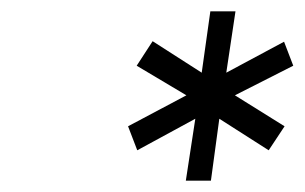

<svg xmlns="http://www.w3.org/2000/svg" viewBox="-20 -741 533 336"><path d="M204.1 -520 306.2 -574.2 219.2 -626 247.1 -668.9 333 -613.8 348.1 -721.2H392.1L376 -613.8L477.1 -668L493.2 -626L391.1 -574.2L478 -520L450.2 -478L363.8 -533.2L349.1 -424.8H305.2L321.8 -533.2L220.2 -478Z"/></svg>

Font: Trueno Light
Style: Italic
Weight: 300
Designer: Julieta Ulanovsky
Foundry: Julieta Ulanovsky
Version: Version 3.001b | FøM Fix